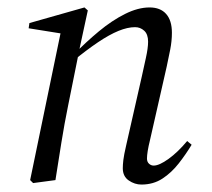

<svg xmlns="http://www.w3.org/2000/svg" viewBox="-20 -484 569 516"><path d="M69 8 61 0 144 -401 157 -392 57 -408 59 -422 207 -464 216 -456 192 -345 191 -339 163 -200Q153 -151 145 -101Q137 -51 129 0ZM360 12Q342 12 326 1Q310 -10 310 -32Q310 -41 311.5 -54Q313 -67 319 -93L361 -278Q366 -301 372 -328Q378 -355 378 -372Q378 -392 367.5 -401.5Q357 -411 343 -411Q323 -411 298.5 -401Q274 -391 243.5 -370.5Q213 -350 175 -319L173 -338H179Q211 -371 246 -400Q281 -429 316 -446.5Q351 -464 382 -464Q411 -464 426.5 -446.5Q442 -429 442 -396Q442 -374 437.5 -351Q433 -328 428 -305L383 -107Q379 -91 377 -78.5Q375 -66 375 -58Q375 -49 380.5 -44Q386 -39 393 -39Q408 -39 433 -57Q458 -75 483 -105L495 -95Q480 -70 460.5 -45Q441 -20 416.5 -4Q392 12 360 12Z"/></svg>

Font: Source Serif 4 60pt
Style: Italic
Weight: 400
Italic angle: -12°
Version: Version 4.004;hotconv 1.0.116;makeotfexe 2.5.65601